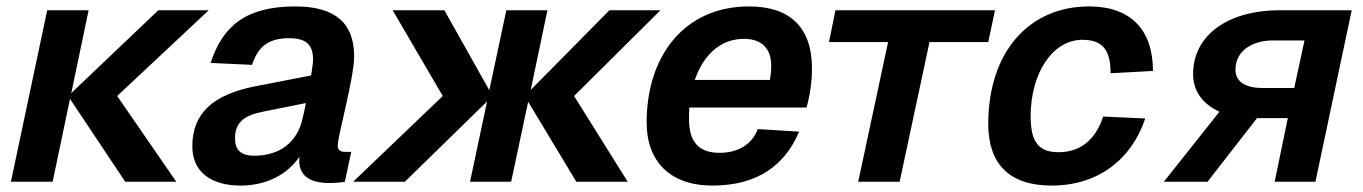

<svg xmlns="http://www.w3.org/2000/svg" viewBox="-20 -566 4244 598"><path d="M14 0H144L198 -258L370 0H529L345 -267L630 -534H473L202 -276L256 -534H127Z M912 -66C912 -20 943 4 1006 4C1024 4 1045 2 1054 0L1074 -93H1056C1040 -93 1032 -98 1032 -113C1032 -144 1083 -322 1083 -391C1083 -492 1026 -546 900 -546C748 -546 674 -487 636 -370L765 -364C784 -422 817 -447 881 -447C936 -447 955 -424 955 -381C955 -369 952 -351 949 -331L774 -297C642 -271 579 -212 579 -110C579 -31 637 12 729 12C812 12 876 -24 913 -78C912 -74 912 -70 912 -66ZM712 -135C712 -183 738 -206 798 -218L933 -245C929 -227 926 -211 923 -200C907 -121 849 -81 772 -81C730 -81 712 -99 712 -135Z M1080 0H1241L1497 -250L1444 0H1572L1625 -249L1775 0H1935L1768 -267L2037 -534H1878L1633 -286L1685 -534H1557L1504 -285L1364 -534H1203L1359 -267Z M2199 12C2340 12 2425 -52 2469 -156L2340 -164C2322 -115 2277 -90 2221 -90C2159 -90 2126 -121 2126 -195C2126 -207 2126 -220 2127 -231H2492C2502 -266 2509 -310 2509 -353C2509 -481 2440 -546 2313 -546C2111 -546 1994 -391 1994 -185C1994 -64 2066 12 2199 12ZM2297 -445C2350 -445 2382 -417 2382 -362C2382 -342 2380 -329 2378 -317H2144C2171 -396 2225 -445 2297 -445Z M2653 0H2782L2875 -435H3058L3079 -534H2582L2562 -435H2746Z M3255 12C3400 12 3504 -69 3547 -197L3416 -203C3391 -128 3343 -92 3277 -92C3216 -92 3190 -122 3190 -204C3190 -336 3257 -442 3351 -442C3413 -442 3439 -412 3439 -338L3571 -345C3571 -471 3504 -546 3372 -546C3185 -546 3058 -404 3058 -180C3058 -56 3123 12 3255 12Z M3605 0H3741L3895 -198H3991L3950 0H4077L4190 -534H3963C3813 -534 3696 -462 3696 -335C3696 -284 3724 -243 3778 -218ZM3912 -292C3858 -292 3828 -312 3828 -349C3828 -409 3882 -440 3944 -440H4043L4011 -292Z"/></svg>

Font: Geist SemiBold
Style: Italic
Weight: 600
Italic angle: -12°
Designer: Basement.studio, Andrés Briganti, Mateo Zaragoza
Foundry: Basement.studio, Vercel, Andrés Briganti, Guido Ferreyra, Mateo Zaragoza
Version: Version 1.500